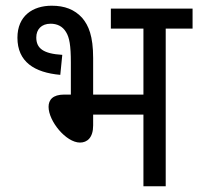

<svg xmlns="http://www.w3.org/2000/svg" viewBox="-20 -652 694 672"><path d="M161 -632C94 -632 41 -596 41 -520C41 -436 100 -398 191 -390L198 -460C131 -464 107 -483 107 -521C107 -549 125 -569 157 -569C180 -569 199 -560 211 -540C223 -521 228 -493 228 -433V-321H205C164 -321 150 -302 150 -278C150 -228 211 -153 260 -153C285 -153 306 -170 306 -213V-251H482V0H560V-552H654V-622H368V-552H482V-321H306V-449C306 -526 290 -563 268 -589C241 -619 206 -632 161 -632Z"/></svg>

Font: Noto Sans Devanagari UI SemiCondensed
Style: Regular
Weight: 400
Width: 4
Designer: Jelle Bosma - Monotype Design Team
Foundry: Monotype Imaging Inc.
Version: Version 2.004